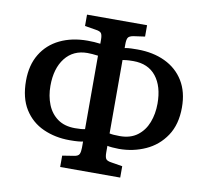

<svg xmlns="http://www.w3.org/2000/svg" viewBox="-82 -825 1006 932"><g transform="rotate(10 421.0 -358.5)"><path d="M273 17V-39L330 -48Q351 -51 356 -62.5Q361 -74 361 -94V-124Q354 -122 337.5 -120.5Q321 -119 295 -119Q224 -119 165 -145.5Q106 -172 71.5 -227Q37 -282 37 -367Q37 -444 70 -498.5Q103 -553 162 -581.5Q221 -610 298 -610Q314 -610 330.5 -609Q347 -608 361 -606V-626Q361 -647 355.5 -656.5Q350 -666 328 -669L273 -678V-734H569V-678L512 -670Q491 -666 486 -656Q481 -646 481 -625V-606Q497 -609 513 -609.5Q529 -610 544 -610Q621 -610 680 -582Q739 -554 772 -500.5Q805 -447 805 -370Q805 -286 767.5 -230Q730 -174 669 -146.5Q608 -119 538 -119Q523 -119 505.5 -120.5Q488 -122 481 -124V-91Q481 -70 486.5 -60.5Q492 -51 514 -48L569 -39V17ZM311 -181Q344 -181 360 -185V-547Q344 -549 331.5 -550Q319 -551 308 -551Q238 -551 198 -500Q158 -449 158 -363Q158 -313 174.5 -271.5Q191 -230 225 -205.5Q259 -181 311 -181ZM532 -181Q584 -181 618 -206.5Q652 -232 668.5 -274.5Q685 -317 685 -368Q685 -453 646 -502Q607 -551 534 -551Q525 -551 512.5 -550.5Q500 -550 481 -547V-185Q497 -181 532 -181Z"/></g></svg>

Font: Literata 12pt Medium
Style: Regular
Weight: 500
Designer: Latin by Veronika Burian and Jose Scaglione. Greek by Irene Vlachou. Cyrillic by Vera Evstafieva.
Foundry: TypeTogether
Version: Version 3.002